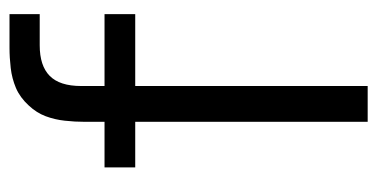

<svg xmlns="http://www.w3.org/2000/svg" viewBox="-210 -564 775 394"><g transform="rotate(-90 177.0 -367.5)"><path d="M123.5 0V-580Q123.5 -601 125.8 -621.5Q128 -642 135 -660.8Q142 -679.5 157 -695.5Q173.5 -713.5 193 -721.8Q212.5 -730 233.8 -732.5Q255 -735 275.5 -735H344.5V-673H280.5Q238.5 -673 217.8 -652.5Q197 -632 197 -588V0ZM30 -477V-540H344.5V-477Z"/></g></svg>

Font: Manrope ExtraLight
Style: Regular
Weight: 400
Version: Version 4.504